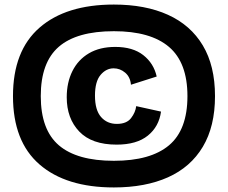

<svg xmlns="http://www.w3.org/2000/svg" viewBox="-20 -729 1001 843"><path d="M480 94Q270 94 153.5 -7Q37 -108 37 -307Q37 -506 153.5 -607.5Q270 -709 480 -709Q618 -709 717.5 -664Q817 -619 870.5 -529.5Q924 -440 924 -307Q924 -174 870.5 -84.5Q817 5 717.5 49.5Q618 94 480 94ZM480 -23Q641 -23 722 -91Q803 -159 803 -307Q803 -454 722 -523Q641 -592 480 -592Q317 -592 238 -523.5Q159 -455 159 -307Q159 -159 238.5 -91Q318 -23 480 -23ZM492 -94Q383 -94 328 -151.5Q273 -209 273 -302Q273 -367 298 -417Q323 -467 370.5 -495Q418 -523 486 -523Q563 -523 609 -487Q655 -451 668 -393L555 -357Q552 -391 529.5 -410Q507 -429 479 -429Q446 -429 421.5 -400Q397 -371 397 -309Q397 -246 423.5 -215.5Q450 -185 493 -185Q536 -185 555.5 -210.5Q575 -236 578 -263L687 -239Q678 -173 629 -133.5Q580 -94 492 -94Z"/></svg>

Font: Bricolage Grotesque 10pt Bricolage Grotesque 10pt Regular
Style: Bold
Weight: 700
Designer: Mathieu Triay
Foundry: Atelier Triay
Version: Version 1.000; ttfautohint (v1.8.4.7-5d5b);gftools[0.9.32]